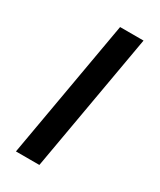

<svg xmlns="http://www.w3.org/2000/svg" viewBox="-136 -546 496 596"><g transform="rotate(30 111.5 -248.0)"><path d="M26 0 113 -496H197L110 0Z"/></g></svg>

Font: DM Sans 24pt
Style: Italic
Weight: 400
Italic angle: -10°
Designer: Colophon Foundry, Jonny Pinhorn
Foundry: Colophon Foundry
Version: Version 4.004;gftools[0.9.30]